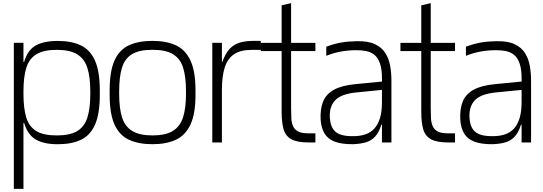

<svg xmlns="http://www.w3.org/2000/svg" viewBox="-20 -906 3455 1221"><path d="M68 295.2V-634H129.2V-512.3H133.3Q155 -586.8 206.2 -616.2Q257.5 -645.7 347.5 -645.7Q435.2 -645.7 494.4 -617.2Q553.7 -588.8 584.2 -520.3Q614.7 -451.8 614.7 -331.8V-301.8Q614.7 -181.8 584.2 -113.3Q553.7 -44.8 494.4 -16.8Q435.2 11.2 347.5 11.2Q256.7 11.2 205.8 -19.8Q155 -50.8 133.3 -124.7H129.2V295.2ZM341.2 -44.7Q425.3 -44.7 471.6 -72.8Q517.9 -101 536 -159.6Q554.2 -218.3 554.2 -308.3V-325.5Q554.2 -416.2 535.5 -474.4Q516.9 -532.7 470.6 -560.8Q424.3 -589 341.2 -589Q257.2 -589 211.2 -560.8Q165.3 -532.7 147.2 -474.4Q129.2 -416.2 129.2 -325.5V-308.3Q129.2 -218.3 146.8 -159.6Q164.5 -101 210.3 -72.8Q256.2 -44.7 341.2 -44.7Z M949.8 11Q861.3 11 800.6 -17Q739.8 -45 708.6 -113.5Q677.3 -182 677.3 -302V-332Q677.3 -452 707.8 -520.5Q738.2 -589 798.9 -617.5Q859.7 -646 949.8 -646Q1037.5 -646 1098.2 -618Q1159 -590 1191.1 -521.5Q1223.2 -453 1223.2 -332V-302Q1223.2 -182 1191.1 -113.5Q1159 -45 1098.2 -17Q1037.5 11 949.8 11ZM949.9 -44.8Q1033 -44.8 1079.3 -73.4Q1125.7 -102 1144.2 -160.3Q1162.8 -218.6 1162.8 -308.5V-325.7Q1162.8 -416.5 1144.7 -474.7Q1126.6 -533 1080.3 -561.2Q1034 -589.3 949.9 -589.3Q864.8 -589.3 819 -561.2Q773.2 -533 755.5 -474.7Q737.8 -416.4 737.8 -325.7V-308.5Q737.8 -218.7 755.9 -160.3Q774 -102 820.4 -73.4Q866.7 -44.8 949.9 -44.8Z M1330 0V-634H1391.2V-512.2H1394.2Q1413.5 -567 1441 -595.9Q1468.5 -624.8 1505.7 -635.4Q1542.8 -646 1590.8 -646H1638.2V-588.8H1579.8Q1509.8 -588.8 1468.6 -561.2Q1427.3 -533.5 1409.2 -477.1Q1391.2 -420.7 1391.2 -334V0Z M1943.2 0Q1870.3 0 1833 -20.4Q1795.7 -40.8 1783.3 -84.4Q1771 -128 1771 -196.3V-414H1831.2V-216.2Q1831.2 -181 1832.9 -152.1Q1834.7 -123.2 1844.4 -102.1Q1854.2 -81 1876.4 -69.6Q1898.7 -58.2 1940.5 -58.2H1985.7V0ZM1638.5 -581.3V-633.3H1985.7V-581.3ZM1771 -275V-872L1831.2 -886V-275Z M2409 0V-307Q2409 -313 2409 -328.1Q2409 -343.2 2409.1 -360.3Q2409.2 -377.5 2409.2 -390.6Q2409.2 -403.7 2409.2 -404.7Q2409.2 -466.3 2396.2 -503.1Q2383.2 -539.8 2360.2 -557.8Q2337.2 -575.8 2308 -581.3Q2278.8 -586.8 2246.5 -586.8Q2195.7 -586.8 2148.1 -578.2Q2100.5 -569.5 2055 -551V-609Q2106.2 -628 2150.1 -635.6Q2194 -643.2 2249 -644Q2321.2 -645.7 2365 -624.8Q2408.8 -603.8 2431.2 -567.7Q2453.7 -531.5 2461.4 -486.3Q2469.2 -441.2 2469.2 -394.3V0ZM2225.5 11Q2154.7 11.8 2110.1 -4.7Q2065.5 -21.3 2043.8 -57Q2022.2 -92.7 2019 -146Q2015.8 -214 2035.1 -261Q2054.3 -308 2104 -335.4Q2153.7 -362.8 2241 -371L2429 -389.3V-336.3L2247.3 -318.3Q2150 -308.8 2111.9 -268.6Q2073.8 -228.3 2077.5 -158.7Q2080.5 -111 2098.8 -84.5Q2117 -58 2151.6 -48.2Q2186.2 -38.5 2236.2 -40.3Q2274.5 -41.3 2306 -52.4Q2337.5 -63.5 2360.4 -88.2Q2383.3 -112.8 2396.2 -154.3Q2409 -195.8 2409 -256.8L2427 -113H2405Q2390 -64 2365.4 -37.4Q2340.8 -10.8 2306.2 -0.8Q2271.5 9.3 2225.5 11Z M2831.2 0Q2758.3 0 2721 -20.4Q2683.7 -40.8 2671.3 -84.4Q2659 -128 2659 -196.3V-414H2719.2V-216.2Q2719.2 -181 2720.9 -152.1Q2722.7 -123.2 2732.4 -102.1Q2742.2 -81 2764.4 -69.6Q2786.7 -58.2 2828.5 -58.2H2873.7V0ZM2526.5 -581.3V-633.3H2873.7V-581.3ZM2659 -275V-872L2719.2 -886V-275Z M3297 0V-307Q3297 -313 3297 -328.1Q3297 -343.2 3297.1 -360.3Q3297.2 -377.5 3297.2 -390.6Q3297.2 -403.7 3297.2 -404.7Q3297.2 -466.3 3284.2 -503.1Q3271.2 -539.8 3248.2 -557.8Q3225.2 -575.8 3196 -581.3Q3166.8 -586.8 3134.5 -586.8Q3083.7 -586.8 3036.1 -578.2Q2988.5 -569.5 2943 -551V-609Q2994.2 -628 3038.1 -635.6Q3082 -643.2 3137 -644Q3209.2 -645.7 3253 -624.8Q3296.8 -603.8 3319.2 -567.7Q3341.7 -531.5 3349.4 -486.3Q3357.2 -441.2 3357.2 -394.3V0ZM3113.5 11Q3042.7 11.8 2998.1 -4.7Q2953.5 -21.3 2931.8 -57Q2910.2 -92.7 2907 -146Q2903.8 -214 2923.1 -261Q2942.3 -308 2992 -335.4Q3041.7 -362.8 3129 -371L3317 -389.3V-336.3L3135.3 -318.3Q3038 -308.8 2999.9 -268.6Q2961.8 -228.3 2965.5 -158.7Q2968.5 -111 2986.8 -84.5Q3005 -58 3039.6 -48.2Q3074.2 -38.5 3124.2 -40.3Q3162.5 -41.3 3194 -52.4Q3225.5 -63.5 3248.4 -88.2Q3271.3 -112.8 3284.2 -154.3Q3297 -195.8 3297 -256.8L3315 -113H3293Q3278 -64 3253.4 -37.4Q3228.8 -10.8 3194.2 -0.8Q3159.5 9.3 3113.5 11Z"/></svg>

Font: Matangi Light
Style: Regular
Weight: 300
Designer: Prashant Pant
Foundry: The Graphic Ant
Version: Version 3.002